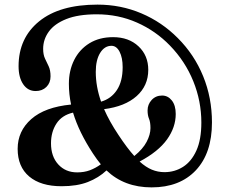

<svg xmlns="http://www.w3.org/2000/svg" viewBox="-20 -793 975 832"><path d="M637 19Q518.5 19 441.5 -54.5Q407.5 -22.5 360.5 -4.2Q313.5 14 247 14Q156.5 14 106.5 -28.2Q56.5 -70.5 56.5 -148Q56.5 -225 115.5 -277Q174.5 -329 288 -340Q278.5 -384.5 278.5 -430Q278.5 -487.5 301.5 -533.2Q324.5 -579 367.5 -605.5Q410.5 -632 470 -632Q538 -632 580.2 -592.2Q622.5 -552.5 622.5 -490.5Q622.5 -421.5 572 -376.5Q521.5 -331.5 431 -320Q454 -267 493.5 -208Q531.5 -150.5 562 -117Q599 -147 615.5 -178.5Q632 -210 632 -238Q632 -263.5 625.8 -278.2Q619.5 -293 619.5 -314.5Q619.5 -340.5 637.2 -359.8Q655 -379 682.5 -379Q707.5 -379 724.5 -357.8Q741.5 -336.5 741.5 -299Q741.5 -241.5 703.8 -188.8Q666 -136 585 -93Q612 -68.5 638 -57.8Q664 -47 693 -47Q737 -47 773.2 -70Q809.5 -93 831 -140.5Q852.5 -188 852.5 -262Q852.5 -355 817.5 -441.2Q782.5 -527.5 716.5 -595.5Q654.5 -659.5 573.5 -695.2Q492.5 -731 399.5 -731Q319 -731 267.5 -710.5Q216 -690 191.5 -656Q167 -622 167 -581.5Q167 -556 175 -539.2Q183 -522.5 191 -505.5Q199 -488.5 199 -462Q199 -434 181 -416.2Q163 -398.5 134.5 -398.5Q100.5 -398.5 80.5 -428Q60.5 -457.5 60.5 -506Q60.5 -628 149.5 -700.5Q238.5 -773 402.5 -773Q503.5 -773 592.5 -735.2Q681.5 -697.5 750.5 -628Q822 -556.5 860.2 -463Q898.5 -369.5 898.5 -262.5Q898.5 -129.5 828.8 -55.2Q759 19 637 19ZM395 -481.5Q395 -418 418 -352.5Q461.5 -365 486.5 -402.8Q511.5 -440.5 511.5 -502Q511.5 -543 498.2 -568.8Q485 -594.5 463 -594.5Q433 -594.5 414 -563.8Q395 -533 395 -481.5ZM201 -172Q201 -115 232.5 -80.5Q264 -46 314.5 -46Q345 -46 369.5 -55.2Q394 -64.5 417 -81Q400 -101.5 383 -127.5Q352.5 -174 331 -218Q309.5 -262 296.5 -305Q248.5 -294 224.8 -257.8Q201 -221.5 201 -172Z"/></svg>

Font: Fraunces 72pt S050 SemiBold
Style: Regular
Weight: 600
Version: Version 1.000; ttfautohint (v1.8.3)